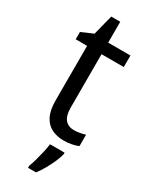

<svg xmlns="http://www.w3.org/2000/svg" viewBox="-226 -708 775 979"><g transform="rotate(30 162.0 -219.0)"><path d="M239 -62Q257 -62 274.5 -65.5Q292 -69 305 -73V-6Q290 1 267 5.5Q244 10 220 10Q181 10 150 -5Q119 -20 101 -54.5Q83 -89 83 -148V-468H16V-511L85 -541L115 -659H168V-536H299V-468H168V-153Q168 -107 186.5 -84.5Q205 -62 239 -62ZM256 70Q251 91 239 118.5Q227 146 211.5 173Q196 200 180 221H133V209Q140 192 147.5 165Q155 138 161.5 110Q168 82 170 61H256Z"/></g></svg>

Font: Noto Sans Hebrew SemiCondensed
Style: Regular
Weight: 400
Width: 4
Designer: Monotype Design Team
Foundry: Monotype Imaging Inc.
Version: Version 2.003